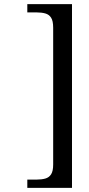

<svg xmlns="http://www.w3.org/2000/svg" viewBox="-20 -780 432 928"><path d="M112 128V88H158Q181 88 199 83Q217 78 227 62.5Q237 47 237 15V-646Q237 -679 227 -694.5Q217 -710 199 -715Q181 -720 158 -720H112V-760H328V128Z"/></svg>

Font: Noto Serif Gujarati
Style: Regular
Weight: 400
Designer: Universal Thirst, Indian Type Foundry and the Monotype Design Team
Foundry: Monotype Imaging Inc.
Version: Version 2.102